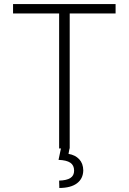

<svg xmlns="http://www.w3.org/2000/svg" viewBox="-20 -727 631 940"><path d="M43.9 -707H545.9V-661.1H321.3V0H320.3L315.4 26.4Q348.1 31.7 367.7 52.5Q387.2 73.2 387.7 107.4Q386.7 147.9 356.9 170.4Q327.1 192.9 270.5 193.4L269.5 157.2Q306.2 156.2 324.5 144.5Q342.8 132.8 342.8 108.4Q342.8 82 324.2 69.6Q305.7 57.1 266.6 55.7L278.3 0H269.5V-661.1H43.9Z"/></svg>

Font: Pretendard JP ExtraLight
Style: Regular
Weight: 200
Designer: Base glyphs from Inter by Rasmus Andersson; Hangeul glyphs from Noto Sans CJK(Source Han Sans) by Jang Soo-young and Kan
Foundry: Kil Hyung-jin
Version: Version 1.309